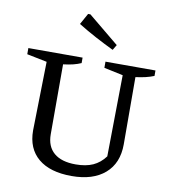

<svg xmlns="http://www.w3.org/2000/svg" viewBox="-96 -981 953 1074"><g transform="rotate(10 380.0 -444.5)"><path d="M383 10Q260 10 193.5 -45.5Q127 -101 127 -204L135 -595L21 -618V-653H329V-622Q309 -613 285 -607Q261 -601 228 -597V-200Q228 -131 270.5 -94.5Q313 -58 394 -58Q452 -58 492 -76Q532 -94 561 -133L567 -595L459 -618V-653H743V-622Q721 -613 695.5 -607Q670 -601 639 -597L640 -215Q640 -108 572 -49Q504 10 383 10ZM487 -725Q435 -750 383.5 -777.5Q332 -805 282 -836L317 -899H330L505 -755Z"/></g></svg>

Font: Piazzolla 24pt Medium
Style: Regular
Weight: 500
Designer: Juan Pablo del Peral
Foundry: Huerta Tipografica
Version: Version 2.005